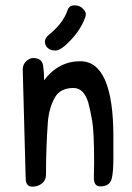

<svg xmlns="http://www.w3.org/2000/svg" viewBox="-20 -697 492 718"><path d="M233 -660Q239 -677 258.5 -677Q278 -677 289.5 -665Q301 -653 301 -645.5Q301 -638 299 -633Q283 -588 245.5 -548Q208 -508 188 -508Q168 -508 158 -518Q148 -528 148 -541.5Q148 -555 164 -568Q217 -611 233 -660ZM76 -31 65 -437Q65 -456 78 -468Q91 -480 104 -480Q136 -480 141 -453Q145 -426 145 -397Q199 -468 280 -468Q404 -468 404 -185Q404 -159 404 -106.5Q404 -54 398 -30Q391 0 355 0Q331 0 331 -32L332 -88Q332 -204 324.5 -246.5Q317 -289 310 -314Q293 -368 255 -368Q205 -368 185 -332Q163 -293 159 -240Q152 -147 152 -43Q152 -23 137 -11Q122 1 101 1Q76 1 76 -31Z"/></svg>

Font: Patrick Hand
Style: Regular
Weight: 400
Designer: Patrick Wagesreiter
Foundry: Patrick Wagesreiter
Version: Version 1.003;PS 001.003;hotconv 1.0.70;makeotf.lib2.5.58329